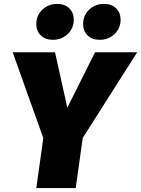

<svg xmlns="http://www.w3.org/2000/svg" viewBox="-20 -964 723 984"><path d="M683 -696 404 -257 368 0H166L202 -256L45 -696H262L325 -412L467 -696ZM166 -841Q166 -885 197 -914.5Q228 -944 273 -944Q312 -944 335 -921.5Q358 -899 358 -863Q358 -819 327 -789.5Q296 -760 251 -760Q212 -760 189 -782.5Q166 -805 166 -841ZM406 -841Q406 -885 437 -914.5Q468 -944 513 -944Q552 -944 575 -921.5Q598 -899 598 -863Q598 -819 567 -789.5Q536 -760 491 -760Q452 -760 429 -782.5Q406 -805 406 -841Z"/></svg>

Font: Fira Sans Black
Style: Italic
Weight: 900
Italic angle: -8°
Designer: Carrois Corporate & Edenspiekermann AG
Foundry: Carrois Corporate GbR & Edenspiekermann AG
Version: Version 4.203